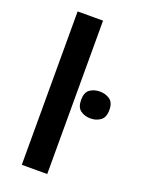

<svg xmlns="http://www.w3.org/2000/svg" viewBox="-144 -827 665 894"><g transform="rotate(20 188.5 -380.0)"><path d="M207 0H81V-760H207ZM307 -445Q335 -445 356 -430.5Q377 -416 377 -379Q377 -342 356 -327Q335 -312 307 -312Q278 -312 257.5 -327Q237 -342 237 -379Q237 -416 257.5 -430.5Q278 -445 307 -445Z"/></g></svg>

Font: Noto Sans SemiBold
Style: Regular
Weight: 600
Designer: Monotype Design Team
Foundry: Monotype Imaging Inc.
Version: Version 2.007